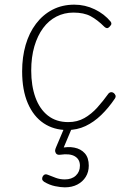

<svg xmlns="http://www.w3.org/2000/svg" viewBox="-20 -539 563 824"><path d="M268 19Q211 19 167.5 -10Q124 -39 99.5 -95.5Q75 -152 75 -233Q75 -294 90 -346Q105 -398 134.5 -437Q164 -476 205.5 -497.5Q247 -519 299 -519Q345 -519 386.5 -499Q428 -479 455 -446Q458 -442 458 -437Q458 -432 450 -424Q443 -417 437.5 -418.5Q432 -420 428 -424Q398 -454 369 -469.5Q340 -485 295 -485Q256 -485 222.5 -468Q189 -451 165 -418.5Q141 -386 127.5 -340Q114 -294 114 -236Q114 -171 132 -121Q150 -71 185.5 -43Q221 -15 273 -15Q312 -15 342.5 -32.5Q373 -50 398 -78Q423 -106 446 -138Q451 -143 456.5 -143.5Q462 -144 468 -140Q473 -136 475.5 -130Q478 -124 473 -116Q446 -76 414.5 -45.5Q383 -15 347 2Q311 19 268 19ZM258 265Q241 265 216.5 260Q192 255 169 241Q162 236 161 230Q160 224 164 217Q168 211 173 209.5Q178 208 185 211Q202 218 220 224.5Q238 231 258 231Q288 231 305.5 214.5Q323 198 323 172Q323 145 301.5 132Q280 119 239 125Q232 126 227.5 124.5Q223 123 220 119Q216 112 216.5 106.5Q217 101 221 92L260 0H293L248 107L238 97Q271 89 299 94.5Q327 100 344 119Q361 138 361 172Q361 199 348 220Q335 241 312 253Q289 265 258 265Z"/></svg>

Font: Playwrite FR Moderne Thin
Style: Regular
Weight: 250
Version: Version 1.002